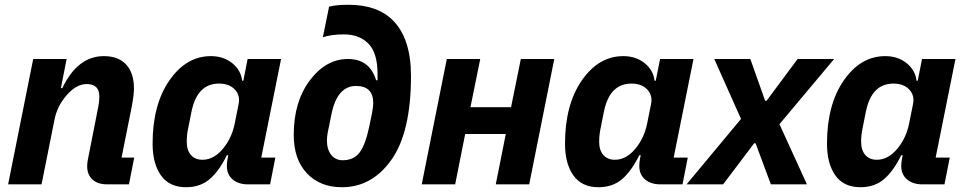

<svg xmlns="http://www.w3.org/2000/svg" viewBox="-20 -772 4043 804"><path d="M154 0H14L119 -525H259L235 -403H241Q305 -537 415 -537Q476 -537 508.5 -501.5Q541 -466 541 -401Q541 -376 532 -327L489 -112H542L520 0H429Q389 0 367 -20.5Q345 -41 345 -76Q345 -89 348 -104L389 -312Q396 -345 396 -368Q396 -420 343 -420Q299 -420 258 -372Q219 -327 208 -270Z M1111 0H1018Q979 0 954.5 -20.5Q930 -41 930 -77Q930 -92 933 -107L936 -122H930Q897 -55 857.5 -21.5Q818 12 759 12Q689 12 654 -37.5Q619 -87 619 -170Q619 -334 689.5 -435.5Q760 -537 863 -537Q916 -537 952.5 -507.5Q989 -478 994 -434H999L1017 -525H1157L1074 -112H1133ZM828 -103Q876 -103 915 -151Q951 -195 963 -255L979 -335Q987 -372 963.5 -397Q940 -422 897 -422Q806 -422 782 -305L768 -235Q762 -207 762 -178Q762 -143 779.5 -123Q797 -103 828 -103Z M1412 12Q1320 12 1265 -46.5Q1210 -105 1210 -207Q1210 -346 1277.5 -435.5Q1345 -525 1437 -525Q1528 -525 1555 -436H1561V-462Q1561 -551 1522 -590Q1484 -628 1420 -628Q1368 -628 1332 -616L1358 -744Q1387 -752 1439 -752Q1560 -752 1625 -687Q1701 -611 1701 -454Q1701 -219 1619.5 -103.5Q1538 12 1412 12ZM1415 -101Q1461 -101 1485.5 -133Q1510 -165 1526 -241L1538 -299Q1543 -327 1543 -340Q1543 -412 1471 -412Q1392 -412 1368 -294L1352 -215Q1349 -197 1349 -184Q1349 -146 1367 -123.5Q1385 -101 1415 -101Z M1746 0 1851 -525H1991L1950 -323H2120L2161 -525H2301L2196 0H2056L2098 -211H1928L1886 0Z M2838 0H2745Q2706 0 2681.5 -20.5Q2657 -41 2657 -77Q2657 -92 2660 -107L2663 -122H2657Q2624 -55 2584.5 -21.5Q2545 12 2486 12Q2416 12 2381 -37.5Q2346 -87 2346 -170Q2346 -334 2416.5 -435.5Q2487 -537 2590 -537Q2643 -537 2679.5 -507.5Q2716 -478 2721 -434H2726L2744 -525H2884L2801 -112H2860ZM2555 -103Q2603 -103 2642 -151Q2678 -195 2690 -255L2706 -335Q2714 -372 2690.5 -397Q2667 -422 2624 -422Q2533 -422 2509 -305L2495 -235Q2489 -207 2489 -178Q2489 -143 2506.5 -123Q2524 -103 2555 -103Z M3008 0H2855L3083 -274L2971 -525H3122L3184 -350H3190L3320 -525H3473L3244 -252L3359 0H3208L3144 -172H3138Z M3935 0H3842Q3803 0 3778.5 -20.5Q3754 -41 3754 -77Q3754 -92 3757 -107L3760 -122H3754Q3721 -55 3681.5 -21.5Q3642 12 3583 12Q3513 12 3478 -37.5Q3443 -87 3443 -170Q3443 -334 3513.5 -435.5Q3584 -537 3687 -537Q3740 -537 3776.5 -507.5Q3813 -478 3818 -434H3823L3841 -525H3981L3898 -112H3957ZM3652 -103Q3700 -103 3739 -151Q3775 -195 3787 -255L3803 -335Q3811 -372 3787.5 -397Q3764 -422 3721 -422Q3630 -422 3606 -305L3592 -235Q3586 -207 3586 -178Q3586 -143 3603.5 -123Q3621 -103 3652 -103Z"/></svg>

Font: Aneliza
Style: Bold Italic
Weight: 700
Italic angle: -11.31°
Designer: Mike Abbink, Paul van der Laan, Pieter van Rosmalen
Foundry: Bold Monday
Version: Version 3.0